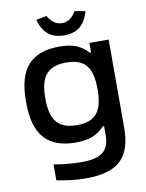

<svg xmlns="http://www.w3.org/2000/svg" viewBox="-96 -748 775 1021"><g transform="rotate(-10 291.5 -237.5)"><path d="M531 -28V-500H427V-449H420C387 -484 348 -509 266 -509C114 -509 41 -430 41 -256V-244C41 -70 114 9 266 9C348 9 387 -16 420 -51H427V-2C427 81 386 117 275 117C230 117 172 111 127 103V189C184 200 234 206 284 206C465 206 531 133 531 -28ZM145 -247V-253C145 -370 188 -419 287 -419C386 -419 427 -370 427 -253V-247C427 -130 386 -81 287 -81C188 -81 145 -130 145 -247ZM170 -670 227 -681C248 -646 272 -629 303 -629C336 -629 358 -647 379 -681L436 -670C414 -596 374 -563 303 -563C232 -563 192 -596 170 -670Z"/></g></svg>

Font: LT Wave Alt Medium
Style: Regular
Weight: 500
Designer: Daniel Lyons
Version: Version 2.5 (Glyphs App)